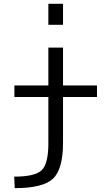

<svg xmlns="http://www.w3.org/2000/svg" viewBox="-20 -770 585 1010"><path d="M54.7 159.2Q164.1 159.2 199.2 125.5Q234.4 91.8 234.4 -15.6V-259.8H55.7V-320.3H234.4V-519.5H311.5V-320.3H490.2V-259.8H311.5V-19.5Q311.5 120.1 258.8 169.9Q206.1 219.7 57.6 219.7ZM234.4 -639.6V-750H311.5V-639.6Z"/></svg>

Font: GenEi M Gothic v2 Regular
Style: Regular
Weight: 400
Version: Version 2.0